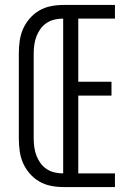

<svg xmlns="http://www.w3.org/2000/svg" viewBox="-20 -755 540 775"><path d="M235 0Q210 0 185 -5Q160 -10 138.5 -22.5Q117 -35 100 -54.5Q83 -74 73 -97Q63 -120 59.5 -145Q56 -170 56 -195V-540Q56 -565 59.5 -590Q63 -615 73 -638Q83 -661 100 -680.5Q117 -700 138.5 -712.5Q160 -725 185 -730Q210 -735 235 -735H444V-680H296V-425H430V-369H296V-55H444V0ZM235 -55V-680Q217 -680 200 -676Q183 -672 168.5 -662.5Q154 -653 143.5 -638.5Q133 -624 127 -608Q121 -592 118.5 -574.5Q116 -557 116 -540V-195Q116 -178 118.5 -160.5Q121 -143 127 -127Q133 -111 143.5 -96.5Q154 -82 168.5 -72.5Q183 -63 200 -59Q217 -55 235 -55Z"/></svg>

Font: Iosevka SS04 Light
Style: Regular
Weight: 300
Monospace: yes
Designer: Belleve Invis
Foundry: Belleve Invis
Version: Version 19.0.0; ttfautohint (v1.8.4)